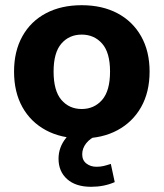

<svg xmlns="http://www.w3.org/2000/svg" viewBox="-20 -521 629 738"><path d="M294 11Q215 11 156.5 -20.5Q98 -52 66 -109.5Q34 -167 34 -246Q34 -324 66 -381.5Q98 -439 156.5 -470Q215 -501 294 -501Q373 -501 431.5 -470Q490 -439 522.5 -381.5Q555 -324 555 -246Q555 -167 522.5 -109.5Q490 -52 431.5 -20.5Q373 11 294 11ZM294 -102Q342 -102 372.5 -137Q403 -172 403 -246Q403 -319 372.5 -353.5Q342 -388 294 -388Q246 -388 216 -353.5Q186 -319 186 -246Q186 -172 216 -137Q246 -102 294 -102ZM330 197Q271 197 238 167.5Q205 138 205 89Q205 45 234 9Q263 -27 311 -45L353 0Q327 10 311.5 29.5Q296 49 296 72Q296 95 312 107.5Q328 120 351 120Q366 120 378.5 117Q391 114 406 109L421 179Q380 197 330 197Z"/></svg>

Font: Nunito Sans ExtraBold
Style: Regular
Weight: 800
Designer: Vernon Adams
Foundry: Vernon Adams
Version: Version 3.101; ttfautohint (v1.8.4.7-5d5b);gftools[0.9.27]